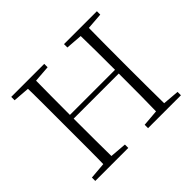

<svg xmlns="http://www.w3.org/2000/svg" viewBox="-160 -946 1168 1168"><g transform="rotate(-45 424.5 -361.5)"><path d="M56 0V-29L188 -40H206L340 -29V0ZM162 0Q164 -83 164 -166Q164 -249 164 -333V-390Q164 -474 164 -557.5Q164 -641 162 -723H233Q232 -641 231.5 -557.5Q231 -474 231 -390V-368Q231 -258 231.5 -170.5Q232 -83 233 0ZM198 -361V-393H653V-361ZM510 0V-29L643 -40H662L793 -29V0ZM616 0Q618 -83 618.5 -170.5Q619 -258 619 -368V-390Q619 -474 618.5 -557.5Q618 -641 616 -723H687Q686 -641 685.5 -557.5Q685 -474 685 -390V-333Q685 -249 685.5 -166Q686 -83 687 0ZM56 -694V-723H340V-694L206 -684H188ZM510 -694V-723H793V-694L662 -684H643Z"/></g></svg>

Font: Noto Serif TC
Style: Regular
Weight: 200
Designer: Ryoko NISHIZUKA 西塚涼子 (kana & ideographs); Frank Grießhammer (Latin, Greek & Cyrillic); Wenlong ZHANG 张文龙 (bopomofo); San
Foundry: Adobe
Version: Version 2.001;hotconv 1.1.0;makeotfexe 2.6.0